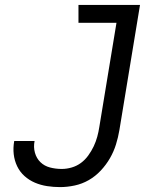

<svg xmlns="http://www.w3.org/2000/svg" viewBox="-20 -755 640 783"><path d="M225 8Q198 8 172 4Q146 0 122.5 -10Q99 -20 80 -37Q61 -54 50 -77Q39 -100 36 -126Q33 -152 38 -180H121Q116 -155 122.5 -132Q129 -109 145 -93.5Q161 -78 184 -72Q207 -66 232 -66Q252 -66 272.5 -72Q293 -78 310 -90.5Q327 -103 340 -121Q353 -139 362 -158Q371 -177 376.5 -197Q382 -217 385 -237L455 -662H300V-735H551L467 -225Q462 -195 453 -166Q444 -137 428.5 -110Q413 -83 391 -59.5Q369 -36 342 -20.5Q315 -5 284.5 1.5Q254 8 225 8Z"/></svg>

Font: Iosevka Extended
Style: Italic
Weight: 400
Width: 7
Italic angle: -9°
Monospace: yes
Designer: Belleve Invis
Foundry: Belleve Invis
Version: Version 32.5.0; ttfautohint (v1.8.4)